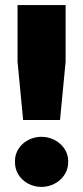

<svg xmlns="http://www.w3.org/2000/svg" viewBox="-20 -720 327 755"><path d="M71 -248H216L238 -477V-700H49V-477ZM143 15C200 15 248 -28 248 -81V-88C248 -139 200 -182 143 -182C85 -182 39 -139 39 -88V-81C39 -28 85 15 143 15Z"/></svg>

Font: Fixel Display ExtraBold
Style: Regular
Weight: 800
Designer: AlfaBravo + MacPaw
Foundry: Kyrylo Tkachov, Marchela Mozhyna, Serhii Makarenko, Maria Weinstein, Zakhar Kryvoshyya
Version: Version 1.211